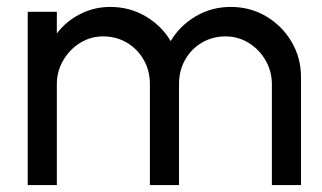

<svg xmlns="http://www.w3.org/2000/svg" viewBox="-20 -534 928 554"><path d="M60 0V-500H144V-437.5Q170.5 -472.5 210.8 -493.2Q251 -514 298.5 -514Q354 -514 400 -487Q446 -460 472.5 -415.5Q499 -460 544.8 -487Q590.5 -514 646 -514Q702 -514 748 -486.8Q794 -459.5 821.2 -413.5Q848.5 -367.5 848.5 -311.5V0H764.5V-291Q764.5 -328 746.5 -359.5Q728.5 -391 698 -410Q667.5 -429 630.5 -429Q593.5 -429 563 -411.2Q532.5 -393.5 514.5 -362.2Q496.5 -331 496.5 -291V0H412.5V-291Q412.5 -331 394.2 -362.2Q376 -393.5 345.5 -411.2Q315 -429 278 -429Q241 -429 210.8 -410Q180.5 -391 162.2 -359.5Q144 -328 144 -291V0Z"/></svg>

Font: Urbanist Medium
Style: Regular
Weight: 500
Designer: Corey Hu
Foundry: Corey Hu
Version: Version 1.321; ttfautohint (v1.8.4.7-5d5b)